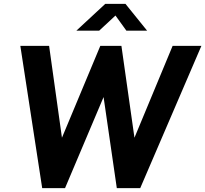

<svg xmlns="http://www.w3.org/2000/svg" viewBox="-20 -981 1070 1001"><path d="M880 -742 681 -263 613 -742H503L303 -263L236 -742H86L200 0H319L520 -475L589 0H711L1030 -742ZM747 -821 634 -961H529L378 -821H497L582 -900L639 -821Z"/></svg>

Font: Cheyenne Sans
Style: Bold Italic
Weight: 700
Italic angle: -8.13011°
Designer: The Public Sans project authors (U.S. Web Design System), Libre Franklin designed by Pablo Impallari and Rodrigo Fuenzal
Foundry: The Cheyenne Sans Project Authors
Version: Version 2.007